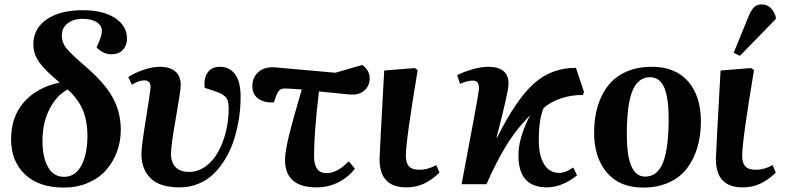

<svg xmlns="http://www.w3.org/2000/svg" viewBox="-20 -828 3541 863"><path d="M267.1 15.1Q154.3 15.1 92 -44.4Q29.8 -104 29.8 -202.1Q29.8 -302.2 87.2 -368.4Q144.5 -434.6 248 -457Q180.7 -513.2 155.3 -549.8Q129.9 -586.4 129.9 -627.9Q129.9 -699.2 189.7 -740.7Q249.5 -782.2 353 -782.2Q409.2 -782.2 453.4 -767.8Q497.6 -753.4 524.2 -723.9Q550.8 -694.3 550.8 -653.8Q550.8 -624.5 532.5 -604.2Q514.2 -584 480 -584Q461.4 -584 443.4 -593Q425.3 -602.1 414.1 -615.2Q438 -665.5 438 -688Q438 -713.4 415 -728.3Q392.1 -743.2 350.1 -743.2Q310.5 -743.2 284.2 -723.1Q257.8 -703.1 257.8 -668Q257.8 -638.2 277.3 -612.5Q296.9 -586.9 363.8 -529.8Q450.2 -455.6 486.6 -389.4Q522.9 -323.2 522.9 -244.1Q522.9 -191.9 505.4 -145.3Q487.8 -98.6 456.1 -62.7Q424.3 -26.9 375.2 -5.9Q326.2 15.1 267.1 15.1ZM268.1 -33.2Q317.9 -33.2 345 -82.8Q372.1 -132.3 373 -214.8Q373 -286.6 351.1 -336.2Q329.1 -385.7 284.2 -425.8Q235.8 -401.4 203.4 -339.4Q170.9 -277.3 170.9 -194.8Q170.9 -122.1 195.6 -77.6Q220.2 -33.2 268.1 -33.2Z M787.6 14.2Q699.2 14.2 657.5 -26.1Q615.7 -66.4 615.7 -136.2Q615.7 -169.4 636.2 -295.2Q656.7 -420.9 656.7 -437Q656.7 -466.8 628.4 -466.8Q603 -466.8 572.8 -446.8L556.6 -481.9Q588.4 -502 627.2 -514.9Q666 -527.8 698.7 -527.8Q744.6 -527.8 768.6 -506.3Q792.5 -484.9 792.5 -445.8Q792.5 -422.4 770.5 -297.9Q748.5 -173.3 748.5 -137.2Q748.5 -98.1 769.3 -76.7Q790 -55.2 830.6 -55.2Q870.1 -55.7 904.1 -80.1Q938 -104.5 960.2 -144.3Q982.4 -184.1 995.1 -235.1Q1007.8 -286.1 1007.8 -339.8Q1007.8 -359.4 1004.4 -372.3Q1001 -385.3 991.9 -393.8Q982.9 -402.3 972.7 -407.5Q962.4 -412.6 943.4 -418.9L900.4 -433.1Q894.5 -474.1 912.6 -501Q930.7 -527.8 968.8 -527.8Q1010.7 -527.8 1036.1 -495.1Q1061.5 -462.4 1061.5 -392.1Q1061.5 -344.2 1054.2 -296.6Q1046.9 -249 1032.7 -203.4Q1018.6 -157.7 995.6 -118.4Q972.7 -79.1 943.1 -49.3Q913.6 -19.5 873.5 -2.7Q833.5 14.2 787.6 14.2Z M1403.3 14.2Q1261.2 14.2 1261.2 -108.9Q1261.2 -146 1278.6 -217.3Q1295.9 -288.6 1336.4 -425.8Q1275.9 -430.2 1262.2 -430.2Q1246.1 -431.2 1236.8 -423.1Q1227.5 -415 1220.2 -394L1211.4 -368.2Q1170.9 -364.3 1142.6 -383.5Q1114.3 -402.8 1114.3 -439.9Q1114.3 -481.4 1142.6 -505.4Q1170.9 -529.3 1220.2 -524.9L1487.3 -501L1608.4 -536.1Q1641.6 -511.7 1641.6 -476.1Q1641.6 -443.8 1620.1 -423.3Q1598.6 -402.8 1564.5 -402.8Q1553.7 -402.8 1533.9 -404.8Q1514.2 -406.7 1478.3 -410.6Q1442.4 -414.6 1413.6 -417Q1391.6 -230.5 1391.6 -127Q1391.6 -87.9 1405.3 -68.8Q1418.9 -49.8 1449.2 -49.8Q1495.6 -49.8 1547.4 -103L1575.2 -69.8Q1545.9 -31.2 1500.7 -8.5Q1455.6 14.2 1403.3 14.2Z M1806.2 14.2Q1686 14.2 1686 -112.8Q1686 -134.3 1707 -511.2L1844.2 -522L1857.4 -513.2Q1804.2 -195.8 1804.2 -127Q1804.2 -96.7 1817.9 -80.8Q1831.5 -64.9 1865.2 -64.9Q1902.8 -64.9 1941.4 -85.9L1955.1 -51.8Q1920.4 -18.6 1885 -2.2Q1849.6 14.2 1806.2 14.2Z M2439 14.2Q2307.6 14.2 2310.5 -133.8Q2310.5 -208 2362.8 -310.1Q2295.9 -241.7 2251.5 -167Q2207 -92.3 2166.5 0H2054.7Q2131.8 -405.3 2132.8 -426.8Q2133.3 -448.2 2126.7 -457Q2120.1 -465.8 2106 -465.8Q2081.1 -465.8 2047.9 -451.2L2034.7 -490.2Q2066.9 -506.3 2105.7 -517.1Q2144.5 -527.8 2176.8 -527.8Q2220.2 -527.8 2243.7 -507.8Q2267.1 -487.8 2265.6 -448.2Q2264.2 -411.1 2211.9 -210L2213.9 -209Q2302.2 -384.8 2381.8 -454.3Q2461.4 -523.9 2568.8 -522.9L2605 -414.1L2599.6 -400.9Q2550.8 -401.9 2503.4 -386.5Q2456.1 -371.1 2423.8 -342.8Q2401.9 -294.4 2401.9 -203.1Q2400.4 -133.8 2424.1 -92.3Q2447.8 -50.8 2494.6 -50.8Q2521.5 -50.8 2556.6 -75.2L2573.7 -40Q2545.9 -16.6 2510 -1.2Q2474.1 14.2 2439 14.2Z M2870.6 15.1Q2764.6 15.1 2707.5 -52.7Q2650.4 -120.6 2650.4 -231.9Q2650.4 -296.9 2666.3 -350.1Q2682.1 -403.3 2713.4 -443.4Q2744.6 -483.4 2794.7 -505.6Q2844.7 -527.8 2910.2 -527.8Q3015.1 -527.8 3072.8 -462.2Q3130.4 -396.5 3130.4 -282.2Q3130.4 -219.7 3115 -167Q3099.6 -114.3 3069.1 -73Q3038.6 -31.7 2987.8 -8.3Q2937 15.1 2870.6 15.1ZM2879.4 -34.2Q2935.5 -34.2 2960.4 -97.9Q2985.4 -161.6 2985.4 -293.9Q2985.4 -390.1 2965.1 -435.5Q2944.8 -481 2901.4 -481Q2848.1 -481 2822.8 -419.9Q2797.4 -358.9 2797.4 -222.2Q2797.4 -34.2 2879.4 -34.2Z M3466.8 -742.2 3305.7 -577.1 3277.8 -590.8 3345.7 -756.8Q3357.4 -784.7 3370.4 -796.4Q3383.3 -808.1 3403.8 -808.1Q3447.3 -808.1 3466.8 -753.9ZM3317.9 14.2Q3197.8 14.2 3197.8 -112.8Q3197.8 -134.3 3218.8 -511.2L3356 -522L3369.1 -513.2Q3315.9 -195.8 3315.9 -127Q3315.9 -96.7 3329.6 -80.8Q3343.3 -64.9 3377 -64.9Q3414.6 -64.9 3453.1 -85.9L3466.8 -51.8Q3432.1 -18.6 3396.7 -2.2Q3361.3 14.2 3317.9 14.2Z"/></svg>

Font: Literata SemiBold
Style: Italic
Weight: 650
Italic angle: -2.39999°
Designer: Latin by Veronika Burian and Jose Scaglione. Greek by Irene Vlachou. Cyrillic by Vera Evstafieva
Foundry: TypeTogether
Version: Version 3.021